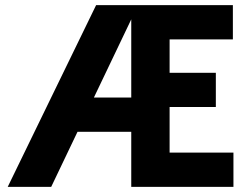

<svg xmlns="http://www.w3.org/2000/svg" viewBox="-20 -725 955 745"><path d="M10 0 352.9 -705H514.1L513 -649.9H489.3L178.7 0ZM231 -213.6V-346.5H543.7V-213.6ZM489.3 0V-705H883.6V-572.1H573.5L638.1 -662V-42L573.5 -132.9H885.8V0ZM584 -309.7V-442.6H817.5V-309.7Z"/></svg>

Font: TikTok Sans Light
Style: Regular
Weight: 300
Version: Version 4.000